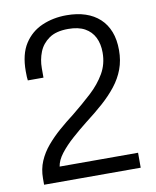

<svg xmlns="http://www.w3.org/2000/svg" viewBox="-80 -760 667 822"><g transform="rotate(-10 253.5 -349.0)"><path d="M45 0V-27Q45 -68 59.5 -102Q74 -136 99 -165.5Q124 -195 155 -222Q186 -249 219 -274Q266 -312 304.5 -347.5Q343 -383 366.5 -423.5Q390 -464 390 -514Q390 -552 376 -580Q362 -608 334 -623.5Q306 -639 262 -639Q209 -639 178.5 -617.5Q148 -596 135 -563Q122 -530 122 -493V-452H54Q53 -457 52.5 -467.5Q52 -478 52 -492Q52 -566 81 -611Q110 -656 158.5 -677Q207 -698 265 -698Q311 -698 347 -686Q383 -674 408.5 -650.5Q434 -627 447.5 -592.5Q461 -558 461 -512Q461 -467 447 -429.5Q433 -392 407 -359Q381 -326 346 -295Q311 -264 269 -232Q236 -206 204 -177.5Q172 -149 150 -120.5Q128 -92 124 -65H465V0Z"/></g></svg>

Font: Archivo SemiCondensed Light
Style: Regular
Weight: 300
Width: 4
Designer: Hector Gatti
Foundry: Omnibus-Type
Version: Version 2.001